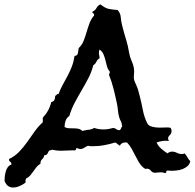

<svg xmlns="http://www.w3.org/2000/svg" viewBox="-115 -795 874 862"><path d="M739.3 -71.3Q736.3 -57.6 727.1 -49.3Q717.8 -41 705.1 -36.1Q692.4 -31.2 679.2 -29.8Q666 -28.3 655.3 -28.3Q650.4 -28.3 646 -28.8Q641.6 -29.3 636.7 -29.3Q631.8 -29.3 631.8 -24.4Q631.8 -19.5 627 -17.6Q622.1 -19.5 617.2 -20.5Q612.3 -21.5 607.4 -21.5Q600.6 -21.5 594.2 -20.5Q587.9 -19.5 582 -19.5Q574.2 -19.5 570.8 -21.5Q567.4 -23.4 564.9 -25.9Q562.5 -28.3 560.1 -31.2Q557.6 -34.2 552.7 -36.1Q545.9 -39.1 541.5 -37.1Q537.1 -35.2 528.3 -43Q516.6 -52.7 508.3 -66.9Q500 -81.1 492.2 -96.7Q484.4 -112.3 475.6 -127.9Q466.8 -143.6 455.1 -155.3H447.3Q429.7 -155.3 422.9 -140.6Q418 -143.6 413.1 -147.9Q408.2 -152.3 402.3 -155.3Q379.9 -148.4 355.5 -143.6Q331.1 -138.7 306.6 -138.7H293Q287.1 -138.7 280.3 -140.6Q270.5 -136.7 262.7 -131.3Q254.9 -126 245.1 -126Q239.3 -126 231.4 -129.9Q225.6 -129.9 226.1 -125Q226.6 -120.1 219.7 -120.1H210.9Q197.3 -120.1 184.1 -119.1Q170.9 -118.2 157.2 -118.2Q138.7 -118.2 119.1 -123Q114.3 -120.1 108.4 -120.1Q104.5 -118.2 102.5 -113.8Q100.6 -109.4 98.6 -106Q96.7 -102.5 93.3 -100.1Q89.8 -97.7 84 -98.6Q82 -86.9 74.2 -80.1Q66.4 -73.2 66.4 -59.6Q55.7 -53.7 48.8 -44.9Q42 -36.1 35.2 -26.4Q28.3 -16.6 21 -7.8Q13.7 1 2.9 5.9Q-2 11.7 0 24.4Q-10.7 33.2 -26.4 40Q-42 46.9 -55.7 46.9Q-84 46.9 -94.7 16.6Q-94.7 6.8 -93.3 -4.4Q-91.8 -15.6 -88.9 -25.9Q-85.9 -36.1 -80.1 -44.4Q-74.2 -52.7 -63.5 -56.6Q-63.5 -65.4 -69.3 -68.8Q-75.2 -72.3 -74.2 -81.1Q-47.9 -93.8 -28.3 -114.3Q-8.8 -134.8 7.3 -157.7Q23.4 -180.7 40 -204.1Q56.6 -227.5 77.1 -246.1V-266.6Q106.4 -297.9 115.2 -336.9Q126 -338.9 129.4 -346.7Q132.8 -354.5 132.8 -365.2Q137.7 -365.2 139.2 -369.6Q140.6 -374 147.5 -372.1Q156.2 -395.5 167 -415Q177.7 -434.6 188.5 -454.6Q199.2 -474.6 207.5 -496.1Q215.8 -517.6 219.7 -543.9Q233.4 -544.9 234.9 -557.1Q236.3 -569.3 238.3 -579.1Q252.9 -592.8 260.3 -611.3Q267.6 -629.9 273.4 -649.9Q279.3 -669.9 286.6 -689.9Q293.9 -710 307.6 -725.6V-728.5Q307.6 -733.4 303.7 -734.9Q299.8 -736.3 299.8 -741.2Q300.8 -742.2 300.8 -743.2Q312.5 -748 318.4 -759.3Q324.2 -770.5 335.9 -775.4Q356.4 -758.8 372.1 -755.4Q387.7 -752 413.1 -750Q425.8 -736.3 427.2 -717.3Q428.7 -698.2 433.6 -679.7Q441.4 -648.4 450.7 -618.7Q460 -588.9 464.8 -557.6Q467.8 -539.1 475.6 -522.5Q483.4 -505.9 486.3 -488.3Q488.3 -474.6 486.3 -457.5Q484.4 -440.4 490.2 -427.7L497.1 -412.1Q502 -401.4 505.4 -389.6Q508.8 -377.9 511.7 -366.2Q519.5 -336.9 525.9 -303.2Q532.2 -269.5 545.9 -242.2Q550.8 -232.4 561 -228.5Q571.3 -224.6 584 -223.1Q596.7 -221.7 608.9 -222.2Q621.1 -222.7 629.9 -222.7H639.6Q645.5 -222.7 651.4 -220.7Q655.3 -212.9 655.3 -207Q655.3 -195.3 647.5 -188.5Q639.6 -181.6 639.6 -172.9Q639.6 -168 643.6 -162.1Q639.6 -163.1 631.8 -163.1Q609.4 -163.1 587.9 -155.3Q595.7 -138.7 608.9 -127.4Q622.1 -116.2 636.7 -106.4Q646.5 -114.3 657.2 -114.3Q668.9 -114.3 679.2 -108.9Q689.5 -103.5 701.2 -103.5Q710 -103.5 713.9 -106.4Q721.7 -97.7 726.6 -88.4Q731.4 -79.1 739.3 -71.3ZM433.6 -227.5Q431.6 -244.1 427.2 -251.5Q422.9 -258.8 419.9 -269.5Q416 -283.2 414.6 -298.8Q413.1 -314.5 410.2 -329.1Q403.3 -362.3 395 -395.5Q386.7 -428.7 374 -460Q377.9 -465.8 377.9 -470.7V-473.6Q369.1 -483.4 365.2 -497.6Q361.3 -511.7 357.9 -525.9Q354.5 -540 349.1 -552.2Q343.8 -564.5 332 -572.3Q329.1 -566.4 329.1 -558.6Q329.1 -551.8 330.6 -545.9Q332 -540 332 -533.2Q322.3 -528.3 317.9 -518.1Q313.5 -507.8 303.7 -502Q295.9 -470.7 281.2 -442.9Q266.6 -415 250.5 -387.7Q234.4 -360.4 219.7 -332.5Q205.1 -304.7 196.3 -274.4Q183.6 -265.6 179.2 -252Q174.8 -238.3 174.8 -224.6Q183.6 -219.7 194.8 -219.2Q206.1 -218.8 216.8 -218.8Q227.5 -218.8 237.3 -216.8Q247.1 -214.8 254.9 -207Q267.6 -210.9 282.7 -212.4Q297.9 -213.9 307.6 -220.7Q327.1 -213.9 349.6 -213.9Q361.3 -213.9 372.6 -215.8Q383.8 -217.8 394.5 -220.7Q403.3 -218.8 408.2 -214.4Q413.1 -210 422.9 -210.9Q427.7 -214.8 428.7 -219.2Q429.7 -223.6 433.6 -227.5Z"/></svg>

Font: RockSalt
Style: Regular
Weight: 400
Designer: Squid
Foundry: Font Diner, Inc DBA Sideshow
Version: Version 1.000